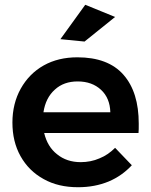

<svg xmlns="http://www.w3.org/2000/svg" viewBox="-20 -779 632 804"><path d="M497 -466C454 -515 389 -539 304 -539C251 -539 204 -528 163 -505C122 -482 90 -449 67 -408C44 -367 32 -319 32 -266C32 -213 43 -166 66 -125C89 -84 121 -52 163 -29C204 -6 252 5 307 5C354 5 396 -3 435 -19C473 -35 505 -58 532 -87L462 -160C443 -141 422 -126 397 -116C372 -105 345 -100 318 -100C279 -100 246 -111 219 -133C192 -154 174 -184 165 -222H560C561 -231 561 -244 561 -261C561 -349 540 -417 497 -466ZM442 -309H162C168 -349 184 -381 210 -404C235 -427 267 -438 305 -438C346 -438 378 -426 403 -403C428 -380 441 -348 442 -309ZM337 -759 233 -615 334 -605 462 -708Z"/></svg>

Font: Argentum Sans Medium
Style: Regular
Weight: 500
Designer: Julieta Ulanovsky
Foundry: Julieta Ulanovsky
Version: Version 5.001;January 29, 2019;FontCreator 11.5.0.2425 64-bi